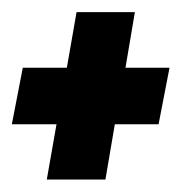

<svg xmlns="http://www.w3.org/2000/svg" viewBox="-24 -398 306 316"><path d="M53 -102.5H149.5L165 -193.5H237L255 -286.5H182.5L198 -378H102L86 -286.5H13.5L-4.5 -193.5H69Z"/></svg>

Font: Anybody Condensed
Style: Bold Italic
Weight: 700
Width: 3
Italic angle: -10°
Version: Version 1.113;gftools[0.9.25]